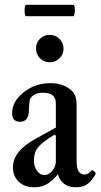

<svg xmlns="http://www.w3.org/2000/svg" viewBox="-20 -773 421 804"><path d="M89.8 -705.1Q83 -705.1 83 -729Q83 -752.9 89.8 -752.9H287.1Q291.5 -752.9 293 -741Q294.4 -729 292.5 -717Q290.5 -705.1 286.1 -705.1ZM188 -512.2Q163.1 -512.2 147 -529.5Q130.9 -546.9 130.9 -569.8Q130.9 -595.2 147.7 -611.1Q164.6 -627 188 -627Q212.4 -627 229.2 -610.1Q246.1 -593.3 246.1 -569.8Q246.1 -544.9 229 -528.6Q211.9 -512.2 188 -512.2ZM123 11.2Q83 11.2 58.6 -12Q34.2 -35.2 34.2 -73.2Q34.2 -140.6 130.9 -192.9L213.9 -238.8V-339.8Q213.9 -384.8 161.1 -384.8Q122.1 -384.8 106.9 -359.9Q102.5 -354 101.1 -312Q101.1 -263.2 64 -263.2Q30.8 -263.2 30.8 -298.8Q30.8 -348.6 79.3 -386.7Q127.9 -424.8 190.9 -424.8Q238.3 -424.8 270 -401.9Q287.6 -388.7 294.2 -373.5Q300.8 -358.4 300.8 -330.1V-97.2Q300.8 -42 334 -42Q348.1 -42 363.8 -59.1Q367.2 -62.5 375 -54.9Q382.8 -47.4 379.9 -43Q363.3 -13.7 344.5 -1.2Q325.7 11.2 297.9 11.2Q239.3 11.2 222.2 -43Q197.8 -13.7 175.3 -1.2Q152.8 11.2 123 11.2ZM166 -40Q184.1 -40 199 -57.9Q213.9 -75.7 213.9 -97.2V-205.1L208 -209Q157.7 -178.7 139.9 -156.7Q122.1 -134.8 122.1 -102.1Q122.1 -75.7 134.8 -57.9Q147.5 -40 166 -40Z"/></svg>

Font: Junicode SmCond Medium
Style: Regular
Weight: 500
Width: 4
Designer: Peter S. Baker
Version: Version 2.206